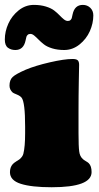

<svg xmlns="http://www.w3.org/2000/svg" viewBox="-30 -769 413 804"><path d="M253.9 -681.2Q261.2 -681.2 265.4 -685.3Q269.5 -689.5 270.5 -693.4Q271.5 -697.3 273.9 -708.5Q282.2 -748.5 316.9 -748.5Q335.4 -748.5 348.1 -736.3Q360.8 -724.1 360.8 -704.6Q360.8 -671.4 346.2 -638.4Q331.5 -605.5 302.7 -582.5Q273.9 -559.6 238.8 -559.6Q210.9 -559.6 188.7 -566.4Q166.5 -573.2 153.8 -583.3Q141.1 -593.3 131.3 -603.3Q121.6 -613.3 113.3 -620.1Q105 -627 97.2 -627Q89.8 -627 85.7 -622.8Q81.5 -618.7 80.6 -614.7Q79.6 -610.8 77.1 -599.6Q68.8 -559.6 34.2 -559.6Q16.1 -559.6 3.2 -569.1Q-9.8 -578.6 -9.8 -603.5Q-9.8 -637.2 4.9 -669.9Q19.5 -702.6 48.1 -725.6Q76.7 -748.5 111.8 -748.5Q139.6 -748.5 161.9 -741.7Q184.1 -734.9 197 -724.9Q210 -714.8 219.5 -704.8Q229 -694.8 237.5 -688Q246.1 -681.2 253.9 -681.2ZM75.2 -210.4V-239.3Q75.2 -340.8 60.5 -359.9Q54.2 -367.7 40.3 -373.3Q26.4 -378.9 23.4 -381.3Q9.8 -393.6 9.8 -410.2Q9.8 -434.1 22.9 -446.5Q36.1 -459 77.6 -477.1Q118.2 -494.1 179 -508.1Q239.7 -522 273.9 -522Q289.6 -522 295.4 -516.6Q301.3 -511.2 301.3 -497.6Q301.3 -488.8 300 -429.4Q298.8 -370.1 298.8 -300.8V-211.9Q298.8 -154.3 301.8 -134.3Q304.2 -114.3 316.9 -103Q320.8 -99.1 329.3 -94.2Q337.9 -89.4 341.8 -85.4Q353.5 -73.7 353.5 -48.3Q353.5 15.1 186.5 15.1Q102.1 15.1 56.9 0.7Q11.7 -13.7 11.7 -47.9Q11.7 -68.4 22.9 -81.1Q27.3 -86.4 38.3 -93.3Q49.3 -100.1 51.3 -101.6Q64.9 -112.8 67.9 -125.5Q75.2 -154.8 75.2 -210.4Z"/></svg>

Font: Cooper* Black
Style: Regular
Weight: 900
Designer: Owen Earl
Foundry: indestructible type*
Version: Version 0.001